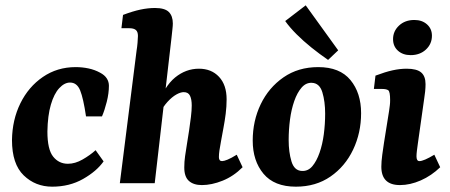

<svg xmlns="http://www.w3.org/2000/svg" viewBox="-20 -688 1688 721"><path d="M176 13Q113 13 69 -29.5Q25 -72 25 -162Q26 -238 56.5 -300Q87 -362 141 -399Q195 -436 264 -436Q289 -436 312.5 -431Q336 -426 356 -415Q373 -406 381 -393.5Q389 -381 389 -366Q389 -338 381 -306Q373 -274 363 -251H303Q293 -319 281 -348.5Q269 -378 243 -378Q222 -378 202.5 -357Q183 -336 171 -295Q159 -254 158 -194Q158 -127 179.5 -100Q201 -73 235 -73Q262 -73 290 -89Q318 -105 339 -124L369 -82Q343 -45 292 -16Q241 13 176 13Z M738 7Q707 7 689.5 -8.5Q672 -24 672 -59Q672 -81 675 -101.5Q678 -122 682 -147Q686 -171 690 -197.5Q694 -224 697 -249Q700 -274 700 -292Q700 -315 693.5 -328.5Q687 -342 670 -342Q658 -342 642 -333Q626 -324 609 -305.5Q592 -287 578 -259L568 -285Q597 -364 637.5 -397Q678 -430 727 -430Q774 -430 802.5 -399.5Q831 -369 831 -315Q831 -288 827.5 -260.5Q824 -233 819 -207Q814 -181 810 -158Q806 -137 804 -123Q802 -109 802 -98Q802 -83 814 -83Q821 -83 834.5 -88.5Q848 -94 869 -107L891 -60Q857 -26 816 -9.5Q775 7 738 7ZM430 0 493 -499Q495 -510 496.5 -527.5Q498 -545 498 -553Q498 -569 490 -575.5Q482 -582 466 -582H436L442 -632Q479 -646 507.5 -652Q536 -658 562 -658Q599 -658 614 -643Q629 -628 629 -600Q629 -592 627.5 -578.5Q626 -565 624 -546L561 0Z M1091 13Q1010 13 969.5 -35.5Q929 -84 929 -160Q929 -234 959 -296.5Q989 -359 1044.5 -397.5Q1100 -436 1175 -436Q1256 -436 1296 -387.5Q1336 -339 1336 -263Q1336 -189 1306 -126Q1276 -63 1221 -25Q1166 13 1091 13ZM1114 -46Q1137 -45 1153 -64Q1169 -83 1180 -114.5Q1191 -146 1196 -184Q1201 -222 1201 -261Q1201 -307 1190.5 -341.5Q1180 -376 1151 -377Q1129 -378 1112.5 -359Q1096 -340 1085 -308.5Q1074 -277 1069 -239Q1064 -201 1064 -162Q1064 -117 1074.5 -82Q1085 -47 1114 -46ZM1250 -499 1212 -463Q1180 -485 1149.5 -509.5Q1119 -534 1093.5 -559.5Q1068 -585 1051 -609L1128 -668Z M1482 7Q1412 7 1412 -62Q1412 -81 1415.5 -107Q1419 -133 1422 -152L1441 -271Q1443 -286 1444 -293.5Q1445 -301 1445 -312Q1445 -344 1438 -349Q1431 -354 1414 -354H1384L1390 -404Q1427 -418 1454.5 -424Q1482 -430 1507 -430Q1545 -430 1561.5 -416Q1578 -402 1578 -372Q1578 -360 1576.5 -344.5Q1575 -329 1573 -318L1549 -148Q1547 -134 1545.5 -121.5Q1544 -109 1544 -101Q1544 -83 1555 -83Q1563 -83 1577 -89Q1591 -95 1611 -107L1633 -60Q1600 -28 1560 -10.5Q1520 7 1482 7ZM1522 -481Q1493 -481 1474.5 -497.5Q1456 -514 1456 -541Q1456 -571 1478.5 -592Q1501 -613 1536 -613Q1565 -613 1583.5 -596.5Q1602 -580 1602 -554Q1602 -523 1579.5 -502Q1557 -481 1522 -481Z"/></svg>

Font: Rasa
Style: Bold Italic
Weight: 700
Italic angle: -7.10001°
Designer: Anna Giedrys (Yrsa+Rasa design), David Brezina (Yrsa art-direction, Rasa art-direction, design)
Foundry: Rosetta Type Foundry
Version: Version 2.004